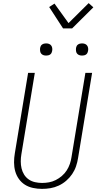

<svg xmlns="http://www.w3.org/2000/svg" viewBox="-20 -1202 640 1230"><path d="M249 8Q220 8 191.5 2Q163 -4 140 -18.5Q117 -33 101 -55.5Q85 -78 77.5 -105Q70 -132 70 -161.5Q70 -191 75 -220L160 -735H203L117 -214Q113 -191 113 -168Q113 -145 118 -123.5Q123 -102 134.5 -83.5Q146 -65 164 -52.5Q182 -40 204.5 -35Q227 -30 250 -30Q272 -30 294 -34Q316 -38 337 -48.5Q358 -59 376.5 -75Q395 -91 407.5 -110.5Q420 -130 427.5 -152Q435 -174 438 -195L527 -735H570L480 -189Q476 -163 467 -136.5Q458 -110 442 -86.5Q426 -63 404 -44Q382 -25 356 -13Q330 -1 303 3.5Q276 8 249 8ZM506 -846Q496 -846 487.5 -849Q479 -852 473.5 -859Q468 -866 467 -875.5Q466 -885 467 -895Q468 -901 471 -907Q474 -913 480 -917Q486 -921 492.5 -922.5Q499 -924 505 -924Q515 -924 523.5 -921Q532 -918 537.5 -911Q543 -904 544.5 -894.5Q546 -885 544 -875Q543 -869 540 -863Q537 -857 531.5 -853Q526 -849 519 -847.5Q512 -846 506 -846ZM276 -846Q266 -846 257.5 -849Q249 -852 243.5 -859Q238 -866 237 -875.5Q236 -885 237 -895Q238 -901 241 -907Q244 -913 250 -917Q256 -921 262.5 -922.5Q269 -924 275 -924Q285 -924 293.5 -921Q302 -918 307.5 -911Q313 -904 314.5 -894.5Q316 -885 314 -875Q313 -869 310 -863Q307 -857 301.5 -853Q296 -849 289 -847.5Q282 -846 276 -846ZM384 -1020 295 -1157 329 -1179 419 -1054 548 -1182 578 -1155 442 -1020Z"/></svg>

Font: Iosevka Aile XLt Obl
Style: Regular
Weight: 200
Italic angle: -9°
Designer: Belleve Invis
Foundry: Belleve Invis
Version: Version 31.1.0; ttfautohint (v1.8.4)